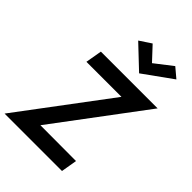

<svg xmlns="http://www.w3.org/2000/svg" viewBox="-292 -1083 1201 1201"><g transform="rotate(45 309.0 -482.5)"><path d="M115 -591H425L-18 0H490L508 -106L192 -107L636 -700H134ZM411 -875 327 -965 250 -914 399 -773 591 -911 527 -965Z"/></g></svg>

Font: Jost Medium
Style: Italic
Weight: 500
Italic angle: -5°
Version: Version 3.710